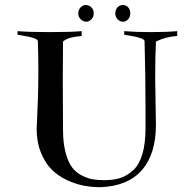

<svg xmlns="http://www.w3.org/2000/svg" viewBox="-20 -737 784 775"><path d="M295.9 -682.6Q295.9 -697.3 305.2 -707Q314.5 -716.8 326.2 -716.8Q338.9 -716.8 348.6 -707.5Q358.4 -698.2 358.4 -683.6Q358.4 -668.9 349.1 -659.2Q339.8 -649.4 328.1 -649.4Q315.4 -649.4 305.7 -659.2Q295.9 -668.9 295.9 -682.6ZM445.3 -682.6Q445.3 -697.3 454.1 -707Q462.9 -716.8 475.6 -716.8Q488.3 -716.8 497.1 -707.5Q505.9 -698.2 505.9 -683.6Q505.9 -668.9 497.1 -659.2Q488.3 -649.4 476.6 -649.4Q463.9 -649.4 454.6 -659.2Q445.3 -668.9 445.3 -682.6ZM234.4 -212.9Q234.4 -160.2 244.6 -121.6Q254.9 -83 270.5 -62Q286.1 -41 310.1 -28.8Q334 -16.6 354.5 -13.2Q375 -9.8 402.3 -9.8Q440.4 -9.8 468.3 -19.5Q496.1 -29.3 519.5 -51.8Q543 -74.2 555.2 -116.7Q567.4 -159.2 567.4 -221.7Q567.4 -232.4 567.4 -248.5Q567.4 -264.6 567.4 -292Q567.4 -426.8 563.5 -571.3Q561.5 -582 521.5 -589.8L481.4 -596.7V-611.3Q527.3 -607.4 587.9 -607.4Q652.3 -607.4 695.3 -611.3V-591.8Q649.4 -588.9 609.4 -569.3Q606.4 -507.8 606.4 -419.9L609.4 -233.4Q609.4 -115.2 552.7 -50.3Q496.1 14.6 384.8 18.6Q350.6 18.6 317.4 12.2Q284.2 5.9 249 -10.7Q213.9 -27.3 188 -53.2Q162.1 -79.1 145 -121.6Q127.9 -164.1 127.9 -217.8Q127.9 -220.7 129.4 -249.5Q130.9 -278.3 132.8 -332Q134.8 -385.7 134.8 -451.2Q134.8 -510.7 132.8 -571.3Q130.9 -582 90.8 -589.8L50.8 -596.7V-611.3Q96.7 -607.4 178.7 -607.4Q266.6 -607.4 309.6 -611.3V-591.8Q252 -586.9 234.4 -569.3Q233.4 -504.9 233.4 -413.1Z"/></svg>

Font: Bentham
Style: Regular
Weight: 400
Version: Version 002.002